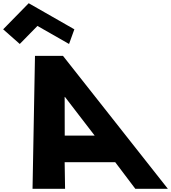

<svg xmlns="http://www.w3.org/2000/svg" viewBox="-230 -1172 1062 1192"><path d="M-210.4 -990 -107.3 -899 2.5 -1011 198.7 -899 231.6 -990 -51.8 -1152ZM161.2 -825H-12.8L-28 0H174L171.4 -165H485.4L610 0H812ZM357.9 -330H171.9L171.4 -570H173.4Z"/></svg>

Font: Hussar
Style: BdOpOblFour
Weight: 700
Foundry: Cannot Into Space Fonts
Version: Version 2.00